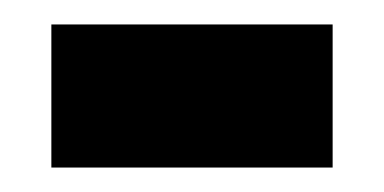

<svg xmlns="http://www.w3.org/2000/svg" viewBox="-20 -351 314 157"><path d="M22 -214V-331H252V-214Z"/></svg>

Font: Noto Serif Thai Condensed Black
Style: Regular
Weight: 900
Width: 3
Designer: Monotype Design Team
Foundry: Monotype Imaging Inc.
Version: Version 2.002; ttfautohint (v1.8.4.7-5d5b)